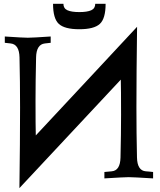

<svg xmlns="http://www.w3.org/2000/svg" viewBox="-20 -923 829 995"><path d="M606 -510.3 80.6 51.8Q84 -191.9 84 -366.2Q84 -501.5 81.1 -625.5Q79.6 -692.9 35.6 -697.8L4.9 -701.2V-733.9Q100.1 -727.5 124 -727.5Q148.4 -727.5 242.7 -733.9V-701.2L212.4 -697.8Q168.5 -692.9 167 -625.5Q164.1 -501.5 164.1 -402.8Q164.1 -267.6 165.5 -221.2Q260.7 -322.8 447.5 -523.4Q634.3 -724.1 690.4 -784.2Q687 -540.5 687 -366.2Q687 -231 689.9 -106.9Q691.4 -38.6 735.8 -35.2Q739.3 -35.2 754.6 -33.7Q770 -32.2 773.4 -31.7V1.5Q669.9 -4.9 647 -4.9Q624.5 -4.9 521 1.5V-31.7L559.1 -35.2H558.6Q603 -38.6 604.5 -106.9Q607.4 -231 607.4 -329.1Q607.4 -463.9 606 -510.3ZM473.6 -903.3H527.3Q527.3 -826.7 497.3 -799.1Q467.3 -771.5 391.1 -771.5Q314.9 -771.5 284.9 -799.1Q254.9 -826.7 254.9 -903.3H308.6Q308.6 -879.4 329.3 -869.9Q350.1 -860.4 391.1 -860.4Q432.1 -860.4 452.9 -869.9Q473.6 -879.4 473.6 -903.3Z"/></svg>

Font: Flanker
Style: Bold
Weight: 700
Designer: Flanker
Foundry: Flanker
Version: Version 2.021